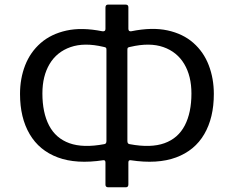

<svg xmlns="http://www.w3.org/2000/svg" viewBox="-20 -786 994 816"><path d="M440.3 10Q428.2 10 428.2 -1V-95.5Q428.2 -106.1 419.1 -105.1Q304.3 -87.6 225.6 -117Q146.8 -146.4 106 -216Q65.1 -285.6 65.1 -386.7Q65.1 -452.5 86.9 -508.5Q108.7 -564.4 152.9 -603.1Q197.1 -641.7 262.5 -656.1Q327.8 -670.5 414.6 -653.2Q428.2 -651.2 428.2 -662.7V-753.6Q428.2 -766.5 439.2 -766.5H513.5Q525.6 -766.5 525.6 -755.5V-663.8Q525.6 -651.2 538.1 -653.2Q626.3 -671.1 692.1 -656.8Q757.8 -642.5 801.7 -603.8Q845.7 -565 867.2 -508.7Q888.8 -452.5 888.8 -386.7Q888.8 -285.6 848.2 -216Q807.7 -146.4 728.6 -117Q649.5 -87.6 534.7 -105.1Q525.6 -106.1 525.6 -95.5V-2.1Q525.6 10 514.6 10ZM422.6 -173.3Q432.4 -174.3 432.4 -186.6V-575.3Q432.4 -582 429.4 -583.8Q426.5 -585.6 419.5 -586.9Q338.1 -606.2 279.7 -585.8Q221.4 -565.4 190.8 -514.1Q160.2 -462.7 160.2 -388.8Q160.2 -307.3 188.5 -252.8Q216.9 -198.3 275 -177.4Q333.2 -156.5 422.6 -173.3ZM531.2 -173.3Q620.9 -156.5 678.9 -177.4Q737 -198.3 765.3 -252.8Q793.6 -307.3 793.6 -388.8Q793.6 -462.7 763 -514.1Q732.4 -565.4 674.5 -585.8Q616.5 -606.2 534.3 -586.9Q527.1 -585.6 524.3 -583.8Q521.4 -582 521.4 -575.3V-186.6Q521.4 -174.3 531.2 -173.3Z"/></svg>

Font: Libre Franklin Thin
Style: Regular
Weight: 100
Designer: Pablo Impallari, Rodrigo Fuenzalida, Nhung Nguyen
Foundry: Impallari Type
Version: Version 3.000